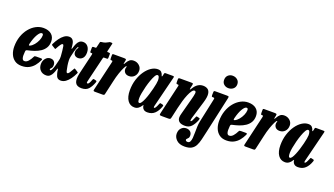

<svg xmlns="http://www.w3.org/2000/svg" viewBox="-82 -1458 4174 2398"><g transform="rotate(20 2005.0 -259.0)"><path d="M-0.5 -187.5Q-0.5 -261.5 21.2 -324Q43 -386.5 80.8 -432.8Q118.5 -479 166.2 -504.5Q214 -530 266 -530Q334.5 -530 373.5 -496Q412.5 -462 412.5 -402.5Q412.5 -353.5 391.5 -318.8Q370.5 -284 335.2 -260.5Q300 -237 256.2 -222.2Q212.5 -207.5 167 -198Q155 -195 151.5 -189.8Q148 -184.5 147 -169Q135.5 -59 179 -59Q208 -59 231 -85Q254 -111 273 -150Q276.5 -158 282 -160.5Q287.5 -163 300.5 -163H358Q376 -163 379.8 -159Q383.5 -155 377 -140.5Q358.5 -100.5 330.8 -66Q303 -31.5 262.8 -10.8Q222.5 10 166 10Q110 10 73 -17Q36 -44 17.8 -88.8Q-0.5 -133.5 -0.5 -187.5ZM180.5 -264.5Q207.5 -277 231.5 -306Q255.5 -335 270.8 -370.2Q286 -405.5 286.5 -435.5Q287 -461.5 267.5 -461.5Q244 -461.5 216 -414.8Q188 -368 168 -289.5Q164 -274 165.8 -266.2Q167.5 -258.5 180.5 -264.5Z M387 -95Q387 -139.5 413.2 -171Q439.5 -202.5 476.5 -202.5Q510 -202.5 526.5 -183.5Q543 -164.5 543 -136.5Q542.5 -113 535.2 -101.8Q528 -90.5 521 -84.8Q514 -79 514 -72.5Q514 -63 524 -63Q533.5 -63 543.8 -83.8Q554 -104.5 564 -138.8Q574 -173 582.5 -213Q586 -231 587.8 -241Q589.5 -251 588 -272Q585.5 -310 582 -341.2Q578.5 -372.5 574.5 -396Q573 -406 569.8 -413.8Q566.5 -421.5 557.5 -421.5Q547.5 -421.5 532.8 -400.8Q518 -380 500 -346.5Q495 -337 492.8 -334Q490.5 -331 481.5 -337.5L444 -360.5Q434.5 -366.5 435 -370.5Q435.5 -374.5 440 -384Q459.5 -424 484.8 -459Q510 -494 540 -515.5Q570 -537 604 -537Q635 -537 652 -517.5Q669 -498 673.5 -466Q675 -456.5 676.5 -446.2Q678 -436 678.5 -425.5Q679.5 -406 682.8 -404Q686 -402 690.5 -418Q699 -449 710.8 -475.5Q722.5 -502 741.2 -518.5Q760 -535 790.5 -535Q829.5 -535 854.8 -504.8Q880 -474.5 880 -424Q880 -376 856.8 -350Q833.5 -324 797.5 -324Q770.5 -324 753 -339.5Q735.5 -355 735.5 -383Q735.5 -404 740.8 -415.5Q746 -427 751 -434.2Q756 -441.5 756.5 -449.5Q756.5 -455.5 753 -455.5Q748 -455.5 739.5 -435.5Q731 -415.5 721.8 -383.5Q712.5 -351.5 706 -316Q703 -300 701 -291Q699 -282 699.5 -263Q701 -219.5 706.5 -189Q712 -158.5 719.5 -123Q721 -115 725.2 -108Q729.5 -101 736.5 -101Q747.5 -101 760.2 -118.8Q773 -136.5 790 -168Q796 -179 798.8 -184.2Q801.5 -189.5 813.5 -182L843.5 -163Q854 -156.5 855.8 -153.2Q857.5 -150 852 -138Q833.5 -97.5 808.2 -62.5Q783 -27.5 753 -6.2Q723 15 689 15Q659.5 15 643.5 -1Q627.5 -17 619.5 -51Q615.5 -63 614 -73Q612.5 -83 610.5 -99.5Q609 -109 605.5 -113.2Q602 -117.5 597.5 -101.5Q589.5 -72.5 577 -45.5Q564.5 -18.5 545 -1.2Q525.5 16 495.5 16Q446 16 416.5 -15.2Q387 -46.5 387 -95Z M936.5 -520H954Q965.5 -520 966.8 -523.2Q968 -526.5 970.5 -535.5L985 -597Q987 -606.5 990.2 -608.5Q993.5 -610.5 1003.5 -612Q1033.5 -614.5 1054.2 -622.8Q1075 -631 1086.5 -638.5Q1097 -645.5 1101 -646.8Q1105 -648 1119.5 -648Q1132 -648 1135.8 -645.8Q1139.5 -643.5 1137.5 -634L1114.5 -536Q1112 -526 1112.8 -523Q1113.5 -520 1124.5 -520H1136.5Q1146.5 -520 1150 -517.5Q1153.5 -515 1153.5 -503.5L1153 -460.5Q1152.5 -446.5 1149 -443.2Q1145.5 -440 1132.5 -440H1103.5Q1094.5 -440 1092.2 -437Q1090 -434 1088 -426L1015 -122Q1010 -102.5 1006.5 -84.2Q1003 -66 1017 -66Q1028.5 -66 1039.8 -86.2Q1051 -106.5 1058 -129Q1061 -138 1064.8 -141.8Q1068.5 -145.5 1080.5 -143L1102 -137.5Q1112 -134.5 1113.2 -129.8Q1114.5 -125 1110 -112Q1090 -56.5 1058.5 -20.2Q1027 16 964.5 16Q901.5 16 881.5 -24.5Q861.5 -65 879 -143.5L945 -422.5Q947 -431.5 946 -435.8Q945 -440 934.5 -440H929.5Q920.5 -440 917.8 -443.2Q915 -446.5 915 -458.5V-501.5Q915 -513.5 920 -516.8Q925 -520 936.5 -520Z M1200 -520H1336.5Q1355 -520 1362 -516Q1369 -512 1365.5 -495.5L1360 -469Q1355.5 -449.5 1359.5 -449Q1363.5 -448.5 1371.5 -464Q1390 -498.5 1410.8 -515Q1431.5 -531.5 1465 -531.5Q1507 -531.5 1538.2 -504Q1569.5 -476.5 1569.5 -435Q1569.5 -388.5 1541.5 -359Q1513.5 -329.5 1471 -329.5Q1436 -329.5 1417 -349.2Q1398 -369 1398.5 -398Q1398.5 -411.5 1402 -417.5Q1405.5 -423.5 1405.5 -429.5Q1405.5 -434.5 1400.5 -434.5Q1392.5 -434.5 1376.2 -402.2Q1360 -370 1341.5 -317Q1323 -264 1309.5 -201L1270 -26Q1266.5 -10.5 1262.5 -5.2Q1258.5 0 1239.5 0H1143Q1124.5 0 1121 -4.5Q1117.5 -9 1120.5 -23L1212 -415Q1215.5 -431.5 1213.8 -435.8Q1212 -440 1199.5 -440H1197.5Q1187 -440 1184.8 -444.5Q1182.5 -449 1182.5 -463.5V-503Q1182.5 -512.5 1186 -516.2Q1189.5 -520 1200 -520Z M1997 -115Q1975.5 -53 1938 -17.8Q1900.5 17.5 1842 17.5Q1809 17.5 1791.5 2.5Q1774 -12.5 1770.5 -31.5Q1769 -36 1769 -38.8Q1769 -41.5 1769 -45Q1767.5 -52.5 1764.8 -51.2Q1762 -50 1756 -40.5Q1743.5 -18.5 1721.2 -1.8Q1699 15 1668 15Q1610 15 1576.5 -33.2Q1543 -81.5 1543 -167.5Q1543 -245.5 1564.2 -312Q1585.5 -378.5 1620.5 -428.5Q1655.5 -478.5 1698 -506.2Q1740.5 -534 1783.5 -534Q1817.5 -534 1833.2 -515.5Q1849 -497 1853 -479.5Q1855.5 -467.5 1859.8 -466.5Q1864 -465.5 1868 -483L1872.5 -505.5Q1874 -513.5 1877.5 -516.8Q1881 -520 1891.5 -520H1983Q1999.5 -520 2001.8 -516Q2004 -512 2001 -499L1901 -97.5Q1899.5 -93 1898.2 -85.8Q1897 -78.5 1897 -75Q1897 -64.5 1903.5 -64.5Q1912 -64.5 1922 -80.2Q1932 -96 1947 -133.5Q1950.5 -142.5 1952.8 -144.8Q1955 -147 1968 -144L1990.5 -138.5Q1998 -136.5 1999.5 -132Q2001 -127.5 1997 -115ZM1832 -402.5Q1832 -425 1826 -444.5Q1820 -464 1804.5 -464Q1789.5 -464 1773.5 -436.5Q1757.5 -409 1742 -365.8Q1726.5 -322.5 1714 -274.5Q1701.5 -226.5 1694 -184.2Q1686.5 -142 1686.5 -117.5Q1686.5 -92 1690.5 -75.2Q1694.5 -58.5 1708.5 -58.5Q1721 -58.5 1735 -79.2Q1749 -100 1763 -133.8Q1777 -167.5 1789.2 -207.5Q1801.5 -247.5 1811.2 -286.2Q1821 -325 1826.5 -356Q1832 -387 1832 -402.5Z M2086 -520H2229Q2250.5 -520 2254 -516Q2257.5 -512 2254 -494L2246 -459Q2241 -432 2245.2 -432Q2249.5 -432 2261.5 -452Q2287 -494.5 2318 -514.2Q2349 -534 2385.5 -534Q2421.5 -534 2446.8 -517.2Q2472 -500.5 2477.5 -458.8Q2483 -417 2460 -341L2390.5 -110.5Q2388 -103.5 2385.8 -90.8Q2383.5 -78 2383.5 -75Q2383.5 -64.5 2389.5 -64.5Q2398 -64.5 2407.2 -81.5Q2416.5 -98.5 2428.5 -129Q2433 -141 2436 -144Q2439 -147 2448.5 -144.5L2475.5 -138Q2484.5 -135.5 2484.2 -129.8Q2484 -124 2479 -109Q2457 -53.5 2425.2 -19.2Q2393.5 15 2341 15Q2288 15 2263.5 -5Q2239 -25 2239 -61.5Q2239 -72 2241.5 -85Q2244 -98 2247 -108.5L2303.5 -320Q2319 -376 2323 -407.8Q2327 -439.5 2304.5 -439.5Q2288.5 -439.5 2271.2 -415.8Q2254 -392 2237.2 -352.2Q2220.5 -312.5 2206 -263.8Q2191.5 -215 2180.5 -165.5L2149.5 -28Q2146 -12 2141 -6Q2136 0 2117 0H2031.5Q2006 0 2001.2 -4.8Q1996.5 -9.5 2001 -29.5L2092 -421Q2095 -434 2091.8 -437Q2088.5 -440 2080 -440H2077Q2065 -440 2062.2 -445.2Q2059.5 -450.5 2059.5 -465V-495Q2059.5 -512 2064.2 -516Q2069 -520 2086 -520Z M2605 -695Q2605.5 -733 2629.8 -755.2Q2654 -777.5 2689.5 -777.5Q2726.5 -777.5 2753 -755.2Q2779.5 -733 2779.5 -695Q2779.5 -657 2753 -634.8Q2726.5 -612.5 2689.5 -612.5Q2653.5 -612.5 2628.8 -634.8Q2604 -657 2605 -695ZM2728.5 -490.5 2621.5 -5.5Q2608 53 2596.8 101.8Q2585.5 150.5 2567 186Q2548.5 221.5 2514.8 240.8Q2481 260 2423 260Q2353.5 260 2315.8 223.8Q2278 187.5 2278 141Q2278 93 2305 65.5Q2332 38 2369 38Q2403.5 38 2424.5 57Q2445.5 76 2445.5 110Q2445.5 130 2437.2 140.8Q2429 151.5 2420.8 158Q2412.5 164.5 2412.5 173Q2412.5 180 2418.8 186.5Q2425 193 2441 193Q2462.5 193 2472.8 173.8Q2483 154.5 2485.8 122.5Q2488.5 90.5 2488.5 51.5Q2488.5 12.5 2490 -28Q2491.5 -68.5 2499.5 -103.5L2566 -413Q2569.5 -430 2567.8 -435Q2566 -440 2550 -440H2545.5Q2534 -440 2531.8 -445Q2529.5 -450 2529.5 -463L2530.5 -496Q2530.5 -511 2533.8 -515.5Q2537 -520 2550.5 -520H2703Q2727.5 -520 2730 -514.5Q2732.5 -509 2728.5 -490.5Z M2721.5 -187.5Q2721.5 -261.5 2743.2 -324Q2765 -386.5 2802.8 -432.8Q2840.5 -479 2888.2 -504.5Q2936 -530 2988 -530Q3056.5 -530 3095.5 -496Q3134.5 -462 3134.5 -402.5Q3134.5 -353.5 3113.5 -318.8Q3092.5 -284 3057.2 -260.5Q3022 -237 2978.2 -222.2Q2934.5 -207.5 2889 -198Q2877 -195 2873.5 -189.8Q2870 -184.5 2869 -169Q2857.5 -59 2901 -59Q2930 -59 2953 -85Q2976 -111 2995 -150Q2998.5 -158 3004 -160.5Q3009.5 -163 3022.5 -163H3080Q3098 -163 3101.8 -159Q3105.5 -155 3099 -140.5Q3080.5 -100.5 3052.8 -66Q3025 -31.5 2984.8 -10.8Q2944.5 10 2888 10Q2832 10 2795 -17Q2758 -44 2739.8 -88.8Q2721.5 -133.5 2721.5 -187.5ZM2902.5 -264.5Q2929.5 -277 2953.5 -306Q2977.5 -335 2992.8 -370.2Q3008 -405.5 3008.5 -435.5Q3009 -461.5 2989.5 -461.5Q2966 -461.5 2938 -414.8Q2910 -368 2890 -289.5Q2886 -274 2887.8 -266.2Q2889.5 -258.5 2902.5 -264.5Z M3201.5 -520H3338Q3356.5 -520 3363.5 -516Q3370.5 -512 3367 -495.5L3361.5 -469Q3357 -449.5 3361 -449Q3365 -448.5 3373 -464Q3391.5 -498.5 3412.2 -515Q3433 -531.5 3466.5 -531.5Q3508.5 -531.5 3539.8 -504Q3571 -476.5 3571 -435Q3571 -388.5 3543 -359Q3515 -329.5 3472.5 -329.5Q3437.5 -329.5 3418.5 -349.2Q3399.5 -369 3400 -398Q3400 -411.5 3403.5 -417.5Q3407 -423.5 3407 -429.5Q3407 -434.5 3402 -434.5Q3394 -434.5 3377.8 -402.2Q3361.5 -370 3343 -317Q3324.5 -264 3311 -201L3271.5 -26Q3268 -10.5 3264 -5.2Q3260 0 3241 0H3144.5Q3126 0 3122.5 -4.5Q3119 -9 3122 -23L3213.5 -415Q3217 -431.5 3215.2 -435.8Q3213.5 -440 3201 -440H3199Q3188.5 -440 3186.2 -444.5Q3184 -449 3184 -463.5V-503Q3184 -512.5 3187.5 -516.2Q3191 -520 3201.5 -520Z M3998.5 -115Q3977 -53 3939.5 -17.8Q3902 17.5 3843.5 17.5Q3810.5 17.5 3793 2.5Q3775.5 -12.5 3772 -31.5Q3770.5 -36 3770.5 -38.8Q3770.5 -41.5 3770.5 -45Q3769 -52.5 3766.2 -51.2Q3763.5 -50 3757.5 -40.5Q3745 -18.5 3722.8 -1.8Q3700.5 15 3669.5 15Q3611.5 15 3578 -33.2Q3544.5 -81.5 3544.5 -167.5Q3544.5 -245.5 3565.8 -312Q3587 -378.5 3622 -428.5Q3657 -478.5 3699.5 -506.2Q3742 -534 3785 -534Q3819 -534 3834.8 -515.5Q3850.5 -497 3854.5 -479.5Q3857 -467.5 3861.2 -466.5Q3865.5 -465.5 3869.5 -483L3874 -505.5Q3875.5 -513.5 3879 -516.8Q3882.5 -520 3893 -520H3984.5Q4001 -520 4003.2 -516Q4005.5 -512 4002.5 -499L3902.5 -97.5Q3901 -93 3899.8 -85.8Q3898.5 -78.5 3898.5 -75Q3898.5 -64.5 3905 -64.5Q3913.5 -64.5 3923.5 -80.2Q3933.5 -96 3948.5 -133.5Q3952 -142.5 3954.2 -144.8Q3956.5 -147 3969.5 -144L3992 -138.5Q3999.5 -136.5 4001 -132Q4002.5 -127.5 3998.5 -115ZM3833.5 -402.5Q3833.5 -425 3827.5 -444.5Q3821.5 -464 3806 -464Q3791 -464 3775 -436.5Q3759 -409 3743.5 -365.8Q3728 -322.5 3715.5 -274.5Q3703 -226.5 3695.5 -184.2Q3688 -142 3688 -117.5Q3688 -92 3692 -75.2Q3696 -58.5 3710 -58.5Q3722.5 -58.5 3736.5 -79.2Q3750.5 -100 3764.5 -133.8Q3778.5 -167.5 3790.8 -207.5Q3803 -247.5 3812.8 -286.2Q3822.5 -325 3828 -356Q3833.5 -387 3833.5 -402.5Z"/></g></svg>

Font: Besley* Condensed
Style: Bold Italic
Weight: 700
Width: 3
Italic angle: -13°
Designer: Owen Earl
Foundry: indestructible type*
Version: Version 3.000; ttfautohint (v1.8.3)